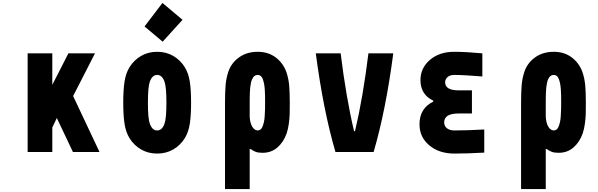

<svg xmlns="http://www.w3.org/2000/svg" viewBox="-20 -1027 4040 1297"><path d="M333.3 0H166.7V-666.7H333.3V-453.8L442.1 -666.7H621.7L474 -378.3L652.3 0H472.7L363.9 -229.8L333.3 -166Z M1212.9 -893.2 1078.8 -745.4 956.4 -848.3 1077.5 -1007.2ZM1228.5 -572.9Q1253.9 -531.2 1262.4 -474.3Q1270.8 -417.3 1270.8 -333.3Q1270.8 -249.3 1262.4 -192.4Q1253.9 -135.4 1228.5 -93.8Q1197.9 -44.9 1150.1 -17.3Q1102.2 10.4 1041.7 10.4Q981.1 10.4 933.3 -17.3Q885.4 -44.9 854.8 -93.8Q829.4 -135.4 821 -192.4Q812.5 -249.3 812.5 -333.3Q812.5 -417.3 821 -474.3Q829.4 -531.2 854.8 -572.9Q885.4 -621.7 933.3 -649.4Q981.1 -677.1 1041.7 -677.1Q1102.2 -677.1 1150.1 -649.4Q1197.9 -621.7 1228.5 -572.9ZM992.2 -475.9Q979.2 -440.1 979.2 -333.3Q979.2 -226.6 992.2 -190.8Q1008.5 -145.8 1041.7 -145.8Q1074.9 -145.8 1091.1 -190.8Q1104.2 -226.6 1104.2 -333.3Q1104.2 -440.1 1091.1 -475.9Q1074.9 -520.8 1041.7 -520.8Q1008.5 -520.8 992.2 -475.9Z M1721.4 -520.8Q1711.6 -520.8 1703.8 -516.9Q1696 -513 1690.4 -504.9Q1684.9 -496.7 1681 -487.3Q1677.1 -477.9 1674.5 -463.2Q1671.9 -448.6 1670.2 -435.5Q1668.6 -422.5 1668 -403.3Q1667.3 -384.1 1667 -369.8Q1666.7 -355.5 1666.7 -333.3V-237.6Q1669.3 -194.7 1684.6 -170.2Q1699.9 -145.8 1721.4 -145.8Q1732.4 -145.8 1740.9 -153Q1749.3 -160.2 1754.6 -174.5Q1759.8 -188.8 1763.3 -204.8Q1766.9 -220.7 1768.2 -244.1Q1769.5 -267.6 1770.2 -286.8Q1770.8 -306 1770.8 -333.3Q1770.8 -361.3 1770.5 -380.2Q1770.2 -399.1 1768.6 -422.9Q1766.9 -446.6 1763.7 -462.2Q1760.4 -477.9 1755.2 -492.5Q1750 -507.2 1741.2 -514Q1732.4 -520.8 1721.4 -520.8ZM1721.4 -677.1Q1792.3 -677.1 1842.8 -638.7Q1893.2 -600.3 1914.7 -539.7Q1929 -497.4 1933.3 -451.2Q1937.5 -404.9 1937.5 -333.3Q1937.5 -282.6 1936.8 -256.2Q1936.2 -229.8 1931.3 -193Q1926.4 -156.2 1916.7 -127Q1896.5 -68.4 1854.8 -31.6Q1813.2 5.2 1753.9 5.2Q1725.3 5.2 1708.3 -1Q1691.4 -7.2 1673.2 -20.2H1666.7V250H1500V-333.3Q1500 -404.9 1503.9 -451.2Q1507.8 -497.4 1521.5 -539.7Q1541 -600.3 1593.8 -638.7Q1646.5 -677.1 1721.4 -677.1Z M2281.2 -666.7Q2317.7 -369.1 2371.7 -141.3H2378.3Q2432.3 -369.8 2468.8 -666.7H2636.7Q2586.6 -283.2 2503.9 0H2246.1Q2163.4 -283.2 2113.3 -666.7Z M2906.9 -340.5V-347Q2820.3 -388 2820.3 -486.3Q2820.3 -567.1 2883.8 -622.1Q2947.3 -677.1 3048.8 -677.1Q3127 -677.1 3238.3 -666.7V-510.4Q3112 -520.8 3048.8 -520.8Q3019.5 -520.8 3003.3 -506.2Q2987 -491.5 2987 -471.4Q2987 -416.7 3077.5 -416.7H3168V-260.4H3078.1Q2980.5 -260.4 2980.5 -200.5Q2980.5 -175.1 2999.3 -160.5Q3018.2 -145.8 3049.5 -145.8Q3135.4 -145.8 3251.3 -152.3V3.9Q3138.7 10.4 3049.5 10.4Q2946.6 10.4 2880.2 -44.9Q2813.8 -100.3 2813.8 -187.5Q2813.8 -295.6 2906.9 -340.5Z M3721.4 -520.8Q3711.6 -520.8 3703.8 -516.9Q3696 -513 3690.4 -504.9Q3684.9 -496.7 3681 -487.3Q3677.1 -477.9 3674.5 -463.2Q3671.9 -448.6 3670.2 -435.5Q3668.6 -422.5 3668 -403.3Q3667.3 -384.1 3667 -369.8Q3666.7 -355.5 3666.7 -333.3V-237.6Q3669.3 -194.7 3684.6 -170.2Q3699.9 -145.8 3721.4 -145.8Q3732.4 -145.8 3740.9 -153Q3749.3 -160.2 3754.6 -174.5Q3759.8 -188.8 3763.3 -204.8Q3766.9 -220.7 3768.2 -244.1Q3769.5 -267.6 3770.2 -286.8Q3770.8 -306 3770.8 -333.3Q3770.8 -361.3 3770.5 -380.2Q3770.2 -399.1 3768.6 -422.9Q3766.9 -446.6 3763.7 -462.2Q3760.4 -477.9 3755.2 -492.5Q3750 -507.2 3741.2 -514Q3732.4 -520.8 3721.4 -520.8ZM3721.4 -677.1Q3792.3 -677.1 3842.8 -638.7Q3893.2 -600.3 3914.7 -539.7Q3929 -497.4 3933.3 -451.2Q3937.5 -404.9 3937.5 -333.3Q3937.5 -282.6 3936.8 -256.2Q3936.2 -229.8 3931.3 -193Q3926.4 -156.2 3916.7 -127Q3896.5 -68.4 3854.8 -31.6Q3813.2 5.2 3753.9 5.2Q3725.3 5.2 3708.3 -1Q3691.4 -7.2 3673.2 -20.2H3666.7V250H3500V-333.3Q3500 -404.9 3503.9 -451.2Q3507.8 -497.4 3521.5 -539.7Q3541 -600.3 3593.7 -638.7Q3646.5 -677.1 3721.4 -677.1Z"/></svg>

Font: Monoid
Style: Bold
Weight: 700
Width: 4
Designer: Andreas Larsen (@larsenwork)
Version: Version 0.61